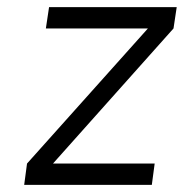

<svg xmlns="http://www.w3.org/2000/svg" viewBox="-20 -520 517 540"><path d="M48 0H407L415 -60H129L468 -440L477 -500H118L109 -440H396L56 -60Z"/></svg>

Font: Unageo
Style: Light-Italic
Weight: 300
Designer: Richard Sepsi
Foundry: Richard Sepsi
Version: Version 2.000